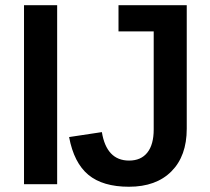

<svg xmlns="http://www.w3.org/2000/svg" viewBox="-20 -708 808 738"><path d="M199.7 -688V0H72.3V-688ZM475.6 9.8Q375 9.8 319.6 -36.1Q264.2 -82 245.6 -181.2L371.6 -200.2Q380.4 -146 406.5 -118.4Q432.6 -90.8 476.1 -90.8Q522 -90.8 546.4 -121.6Q570.8 -152.3 570.8 -210.4V-587.4H435.5V-688H697.8V-213.4Q697.8 -108.4 638.9 -49.3Q580.1 9.8 475.6 9.8Z"/></svg>

Font: Arimo SemiBold
Style: Regular
Weight: 600
Designer: Steve Matteson
Foundry: Monotype Imaging Inc.
Version: Version 1.33